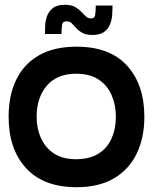

<svg xmlns="http://www.w3.org/2000/svg" viewBox="-20 -768 655 802"><path d="M300 14Q162 14 89 -65.5Q16 -145 16 -280Q16 -369 47.5 -434.5Q79 -500 142 -536.5Q205 -573 300 -573Q439 -573 511 -493.5Q583 -414 583 -280Q583 -193 551 -126.5Q519 -60 456 -23Q393 14 300 14ZM298 -103Q354 -103 391 -126Q428 -149 446 -189.5Q464 -230 464 -280Q464 -330 446 -371Q428 -412 391.5 -436Q355 -460 298 -460Q218 -460 175.5 -410Q133 -360 133 -280Q133 -231 151.5 -190.5Q170 -150 206 -126.5Q242 -103 298 -103ZM168 -626Q168 -639 168.5 -659Q169 -679 176 -699.5Q183 -720 200.5 -734Q218 -748 251 -748Q278 -748 293.5 -739Q309 -730 319 -719.5Q329 -709 338 -700Q347 -691 360 -691Q375 -691 377.5 -705.5Q380 -720 380 -745H450Q450 -726 448.5 -705Q447 -684 439 -665Q431 -646 414 -634Q397 -622 366 -622Q340 -622 324.5 -630.5Q309 -639 299 -650Q289 -661 280.5 -670Q272 -679 258 -679Q242 -679 239.5 -665.5Q237 -652 237 -626Z"/></svg>

Font: Darker Grotesque Light ExtraBold
Style: Regular
Weight: 800
Version: Version 1.000;gftools[0.9.28]